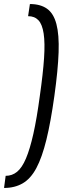

<svg xmlns="http://www.w3.org/2000/svg" viewBox="-65 -825 323 950"><path d="M83 -805Q135 -805 167.5 -782Q200 -759 214 -706.5Q228 -654 225 -566.5Q222 -479 204 -350Q186 -221 164.5 -133.5Q143 -46 115 6.5Q87 59 47.5 82Q8 105 -45 105L-37 45Q-5 45 19.5 25Q44 5 63.5 -41Q83 -87 100 -162.5Q117 -238 132 -350Q148 -462 153 -537.5Q158 -613 151 -659Q144 -705 125 -725Q106 -745 74 -745Z"/></svg>

Font: Pathway Extreme Condensed Light
Style: Italic
Weight: 300
Width: 3
Italic angle: -8°
Version: Version 1.001;gftools[0.9.26]